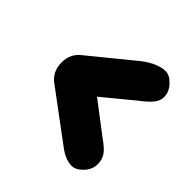

<svg xmlns="http://www.w3.org/2000/svg" viewBox="-143 -603 732 732"><g transform="rotate(45 223.0 -237.5)"><path d="M281 -7 78 -158Q40 -185 40 -235Q40 -282 75 -309L249 -451Q302 -492 345 -492Q366 -492 388 -469Q410 -446 410 -417Q410 -404 403.5 -392Q397 -380 384 -367Q371 -354 347 -336L228 -238L350 -145Q390 -117 401 -99Q412 -81 412 -58Q412 -29 390 -6Q368 17 346 17Q315 17 281 -7Z"/></g></svg>

Font: Coiny
Style: Regular
Weight: 400
Version: Version 001.001